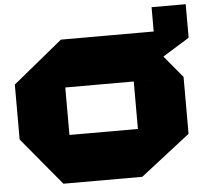

<svg xmlns="http://www.w3.org/2000/svg" viewBox="-57 -914 1039 975"><g transform="rotate(-5 462.5 -427.0)"><path d="M279 -486V-730H680L882 -487V-486ZM227 0 25 -243V-244H628V0ZM25 -244V-523L278 -730H279V-244ZM628 0V-486H882V-197L629 0ZM751 -576V-854H925V-683L752 -576ZM680 -576 497 -729V-730H751V-576Z"/></g></svg>

Font: Foldit Thin Black
Style: Regular
Weight: 900
Version: Version 1.003